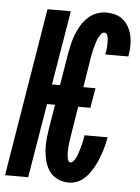

<svg xmlns="http://www.w3.org/2000/svg" viewBox="-53 -785 607 835"><g transform="rotate(5 250.0 -367.5)"><path d="M279 8Q254 8 231.5 -2Q209 -12 195 -31Q181 -50 174.5 -73Q168 -96 166 -121Q164 -146 166.5 -171Q169 -196 173 -222L190 -324H155L101 0H0L121 -735H223L169 -411H204L228 -556Q232 -577 237 -597.5Q242 -618 250 -638Q258 -658 269.5 -677Q281 -696 297.5 -711.5Q314 -727 335 -735Q356 -743 376 -743Q398 -743 417.5 -737.5Q437 -732 452 -719Q467 -706 476.5 -688Q486 -670 490 -650.5Q494 -631 494 -609.5Q494 -588 490 -567Q490 -565 489.5 -563.5Q489 -562 489 -561H389Q389 -561 389 -562Q389 -563 389 -563Q391 -572 392 -580.5Q393 -589 393.5 -597.5Q394 -606 394 -614.5Q394 -623 393 -631Q392 -639 388.5 -647Q385 -655 376 -655Q368 -655 362.5 -648Q357 -641 353 -634Q349 -627 346.5 -619Q344 -611 341.5 -603.5Q339 -596 337 -588.5Q335 -581 333 -573Q331 -565 330 -557.5Q329 -550 327 -542L306 -411H359L344 -324H291L272 -207Q271 -200 270 -193.5Q269 -187 268 -180Q267 -173 266 -166.5Q265 -160 264.5 -153Q264 -146 263.5 -139Q263 -132 263 -125.5Q263 -119 263.5 -112.5Q264 -106 265 -99.5Q266 -93 269 -86.5Q272 -80 279 -80Q285 -80 290.5 -86Q296 -92 299 -98Q302 -104 305 -110.5Q308 -117 310 -123.5Q312 -130 314 -136.5Q316 -143 318 -150Q320 -157 321.5 -163.5Q323 -170 324.5 -176.5Q326 -183 327 -189.5Q328 -196 329 -203H430Q427 -186 423 -169.5Q419 -153 413.5 -136.5Q408 -120 401.5 -104Q395 -88 386.5 -72.5Q378 -57 367.5 -42.5Q357 -28 343 -16Q329 -4 312 2Q295 8 279 8Z"/></g></svg>

Font: Iosevka Curly Semibold Oblique
Style: Regular
Weight: 600
Italic angle: -9°
Monospace: yes
Designer: Belleve Invis
Foundry: Belleve Invis
Version: Version 11.1.0; ttfautohint (v1.8.3)